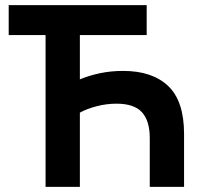

<svg xmlns="http://www.w3.org/2000/svg" viewBox="-20 -730 784 750"><path d="M158 0V-593H14V-710H553V-593H292V-420Q328 -435 370.5 -444Q413 -453 461 -453Q575 -453 637 -394Q699 -335 699 -207V0H565V-191Q565 -258 534.5 -291.5Q504 -325 435 -325Q396 -325 357.5 -315Q319 -305 292 -290V0Z"/></svg>

Font: Raleway
Style: Bold
Weight: 700
Designer: Matt McInerney, Pablo Impallari, Rodrigo Fuenzalida
Foundry: Matt McInerney, Pablo Impallari, Rodrigo Fuenzalida
Version: Version 4.026